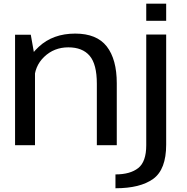

<svg xmlns="http://www.w3.org/2000/svg" viewBox="-20 -776 1000 1026"><path d="M60.5 0H167V-463.5L144.5 -590.5H60.5ZM497.5 0H604V-331Q604 -459 550.5 -527.8Q497 -596.5 382 -596.5Q263 -596.5 187.2 -526Q111.5 -455.5 111.5 -379.5L163 -343Q163 -421.5 216 -472.2Q269 -523 345 -523Q420.5 -523 459 -478Q497.5 -433 497.5 -328.5ZM597 230Q729.5 230 798.8 179.8Q868 129.5 868 -3V-591.5H761.5V0Q761.5 88.5 718.5 122.2Q675.5 156 597 156ZM761.5 -756.5V-665H868V-756.5Z"/></svg>

Font: Anybody SemiExpanded
Style: Regular
Weight: 400
Width: 6
Designer: Tyler Finck
Foundry: Etcetera Type Company
Version: Version 1.113;gftools[0.9.25]